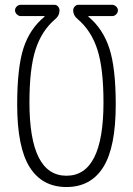

<svg xmlns="http://www.w3.org/2000/svg" viewBox="-20 -750 540 780"><path d="M64.5 -684.6Q55.7 -684.6 48.3 -691.9Q41 -699.2 41 -708Q41 -716.8 47.9 -723.6Q54.7 -730.5 64.5 -730.5H201.2Q210 -730.5 215.8 -723.6Q221.7 -716.8 221.7 -708Q221.7 -686.5 205.1 -672.9Q149.4 -626 124.5 -548.8Q99.6 -471.7 99.6 -334Q99.6 -36.1 250 -36.1Q400.4 -36.1 400.4 -334Q400.4 -471.7 375.5 -548.8Q350.6 -626 294.9 -672.9Q277.3 -687.5 277.3 -708Q277.3 -716.8 283.7 -723.6Q290 -730.5 298.8 -730.5H435.5Q444.3 -730.5 451.7 -723.6Q459 -716.8 459 -708Q459 -699.2 452.1 -691.9Q445.3 -684.6 435.5 -684.6H339.8Q338.9 -684.6 338.9 -683.6Q338.9 -681.6 339.8 -681.6Q398.4 -632.8 424.3 -553.2Q450.2 -473.6 450.2 -325.2Q450.2 -151.4 399.4 -70.8Q348.6 9.8 250 9.8Q151.4 9.8 100.6 -70.8Q49.8 -151.4 49.8 -325.2Q49.8 -474.6 75.2 -553.7Q100.6 -632.8 160.2 -681.6Q161.1 -681.6 161.1 -683.6Q161.1 -684.6 160.2 -684.6Z"/></svg>

Font: Rounded-X Mgen+ 1m light
Style: Regular
Weight: 200
Designer: [Source Han Sans]
Ryoko NISHIZUKA  (kana & ideographs); Paul D. Hunt (Latin, Greek & Cyrillic); Wenlong ZHANG  (bopomofo
Version: Version 1.059.20150602